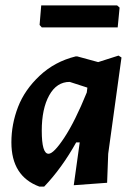

<svg xmlns="http://www.w3.org/2000/svg" viewBox="-20 -679 501 708"><path d="M412 -659 421 -651 414 -578H134L126 -587L132 -659ZM259 -471H265L342 -450L417 -474L428 -467L379 -112L375 -5L252 4L274 -154H261Q208 -59 143 9H125Q22 -29 22 -154Q22 -221 46.5 -284.5Q71 -348 126.5 -400Q182 -452 259 -471ZM134 -197Q134 -112 159 -112Q178 -112 217.5 -172Q257 -232 300 -338L302 -354V-356L237 -377Q189 -377 161.5 -327.5Q134 -278 134 -197Z"/></svg>

Font: Alegreya Sans
Style: Bold Italic
Weight: 700
Italic angle: -7°
Designer: Juan Pablo del Peral
Foundry: Huerta Tipografica
Version: Version 2.007